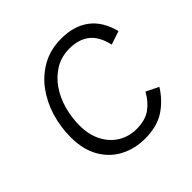

<svg xmlns="http://www.w3.org/2000/svg" viewBox="-172 -831 1003 1003"><g transform="rotate(-45 329.0 -330.0)"><path d="M353 10Q279 10 217.5 -21.5Q156 -53 119.5 -116Q83 -179 83 -271Q83 -346 104.5 -417Q126 -488 168 -545Q210 -602 271.5 -636Q333 -670 414 -670Q506 -670 567 -624.5Q628 -579 652 -486L577 -461Q560 -536 517 -569.5Q474 -603 407 -603Q347 -603 301 -575.5Q255 -548 223 -502Q191 -456 175 -398.5Q159 -341 159 -282Q159 -212 185.5 -161.5Q212 -111 257 -84Q302 -57 357 -57Q422 -57 461.5 -85.5Q501 -114 528 -163L597 -129Q557 -65 499 -27.5Q441 10 353 10Z"/></g></svg>

Font: Kantumruy Pro
Style: Italic
Weight: 400
Italic angle: -13°
Designer: Sovichet Tep
Foundry: Sovichet Tep
Version: Version 1.002